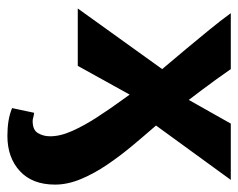

<svg xmlns="http://www.w3.org/2000/svg" viewBox="-84 -380 659 532"><g transform="rotate(90 246.0 -114.5)"><path d="M357 195Q335 195 316 192Q297 189 280 182L293 121Q302 122 306.5 123.5Q311 125 316 125Q341 125 349.5 110Q358 95 358 79Q359 51 344 17Q329 -17 306 -52.5Q283 -88 259 -121Q235 -154 218 -178Q195 -207 168.5 -238Q142 -269 115.5 -301Q89 -333 63.5 -364Q38 -395 17 -424H172Q199 -385 229 -345Q259 -305 294 -260Q308 -240 332 -212.5Q356 -185 384 -151.5Q412 -118 436.5 -82Q461 -46 476.5 -9Q492 28 492 63Q492 126 454.5 160.5Q417 195 357 195ZM4 0 190 -259 235 -268 323 -424H479L295 -171L256 -168L163 0Z"/></g></svg>

Font: Ysabeau Office ExtraBold
Style: Regular
Weight: 800
Designer: Christian Thalmann (Catharsis Fonts)
Version: Version 2.001;gftools[0.9.30]; featfreeze: tnum,lnum,ss02